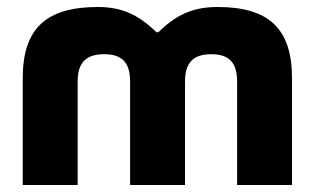

<svg xmlns="http://www.w3.org/2000/svg" viewBox="-20 -529 901 549"><path d="M45 -305V0H202V-296C202 -350 226 -374 278 -374C329 -374 352 -350 352 -296V0H509V-296C509 -350 533 -374 584 -374C635 -374 658 -350 658 -296V0H815V-305C815 -447 749 -509 602 -509C532 -509 484 -487 433 -437H427C376 -487 328 -509 260 -509C111 -509 45 -447 45 -305Z"/></svg>

Font: LT Wave Text Black
Style: Regular
Weight: 900
Designer: Daniel Lyons
Version: Version 2.5 (Glyphs App)